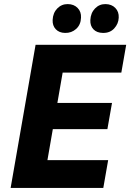

<svg xmlns="http://www.w3.org/2000/svg" viewBox="-20 -919 637 939"><path d="M154 -700H597.2L573.4 -564H286.4L212 -136H509L485.2 0H32ZM212.8 -415.6H527.8L505.2 -287.4H190.2ZM237.4 -821.2Q239 -856.2 260.2 -877.8Q281.4 -899.4 311.8 -899Q341.6 -898.6 359.7 -880Q377.8 -861.4 376.2 -832.4Q375 -797.8 352.3 -777.5Q329.6 -757.2 298.2 -758Q269.6 -758.4 252.9 -775.9Q236.2 -793.4 237.4 -821.2ZM421.8 -820.6Q423.4 -855.6 444.6 -877.5Q465.8 -899.4 496.2 -899Q526 -898.6 544.1 -880Q562.2 -861.4 560.6 -832.4Q559.4 -802.6 538.5 -779.9Q517.6 -757.2 483.2 -758Q453.4 -758.4 437 -775.6Q420.6 -792.8 421.8 -820.6Z"/></svg>

Font: Fixel Italic Variable Display Thin
Style: Italic
Weight: 100
Italic angle: -10°
Designer: AlfaBravo + MacPaw
Foundry: Kyrylo Tkachov, Marchela Mozhyna, Serhii Makarenko, Maria Weinstein, Zakhar Kryvoshyya
Version: Version 1.210;Glyphs 3.2 (3217)